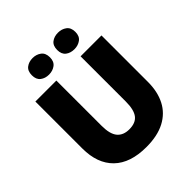

<svg xmlns="http://www.w3.org/2000/svg" viewBox="-249 -1087 1255 1255"><g transform="rotate(-45 378.5 -459.0)"><path d="M376 10Q228 10 150.5 -65.5Q73 -141 73 -280V-714H267V-295Q267 -219 295.5 -185Q324 -151 379 -151Q438 -151 464.5 -185.5Q491 -220 491 -296V-714H684V-284Q684 -194 650 -128Q616 -62 547.5 -26Q479 10 376 10ZM178 -851Q178 -891 202 -909.5Q226 -928 261 -928Q295 -928 320 -909.5Q345 -891 345 -851Q345 -812 320 -793.5Q295 -775 261 -775Q226 -775 202 -793.5Q178 -812 178 -851ZM412 -851Q412 -891 436 -909.5Q460 -928 496 -928Q530 -928 555 -909.5Q580 -891 580 -851Q580 -812 555 -793.5Q530 -775 496 -775Q460 -775 436 -793.5Q412 -812 412 -851Z"/></g></svg>

Font: Noto Sans Symbols Black
Style: Regular
Weight: 900
Version: Version 2.002